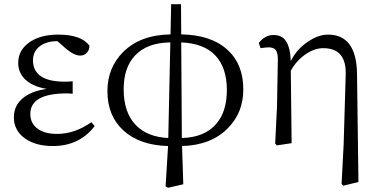

<svg xmlns="http://www.w3.org/2000/svg" viewBox="-20 -680 1801 912"><path d="M230.5 13.7Q149.4 13.7 98.6 -22.5Q45.9 -59.6 45.9 -123Q45.9 -176.8 86.4 -211.9Q127 -247.1 202.1 -257.8Q134.8 -268.6 98.6 -303.7Q66.4 -335.9 66.4 -380.9Q66.4 -439.5 116.2 -476.6Q168.9 -515.6 256.8 -515.6Q365.2 -515.6 404.3 -463.9Q406.2 -445.3 393.6 -430.7Q380.9 -416 361.3 -416Q332 -416 293 -449.2L252.9 -484.4H251Q201.2 -484.4 169.9 -460.9Q136.7 -436.5 136.7 -393.6Q136.7 -292 288.1 -292Q303.7 -292 325.2 -293.9V-234.4Q322.3 -234.4 318.4 -235.4Q302.7 -236.3 297.9 -236.3Q124 -236.3 124 -138.7Q124 -94.7 157.7 -69.3Q191.4 -43.9 251 -43.9Q335 -43.9 414.1 -99.6L429.7 -81.1Q357.4 13.7 230.5 13.7Z M778.3 211.9 766.6 205.1 778.3 13.7Q642.6 9.8 566.4 -60.1Q490.2 -129.9 490.2 -247.1Q490.2 -358.4 565.4 -433.6Q647.5 -514.6 790 -516.6L793 -660.2H839.8L840.8 -516.6Q982.4 -514.6 1060.5 -443.4Q1135.7 -375 1135.7 -255.9Q1135.7 -144.5 1062.5 -71.3Q983.4 9.8 844.7 13.7L850.6 195.3ZM779.3 -24.4 789.1 -478.5Q678.7 -477.5 621.1 -416Q567.4 -358.4 567.4 -255.9Q567.4 -145.5 625 -85.9Q679.7 -29.3 779.3 -24.4ZM843.8 -24.4Q949.2 -27.3 1003.9 -87.9Q1057.6 -146.5 1057.6 -252Q1057.6 -359.4 1002.4 -417Q947.3 -474.6 840.8 -478.5Z M1610.4 202.1 1602.5 193.4 1612.3 6.8 1622.1 -325.2Q1626 -451.2 1515.6 -451.2Q1472.7 -451.2 1429.7 -420.9Q1386.7 -390.6 1361.3 -343.8L1365.2 0L1294.9 10.7L1287.1 2L1295.9 -177.7L1299.8 -398.4Q1299.8 -428.7 1290 -441.9Q1280.3 -455.1 1255.9 -455.1Q1243.2 -455.1 1217.8 -451.2L1209 -475.6Q1238.3 -513.7 1279.3 -513.7Q1319.3 -513.7 1337.9 -485.4Q1358.4 -456.1 1361.3 -389.6Q1388.7 -446.3 1443.4 -482.4Q1492.2 -515.6 1538.1 -515.6Q1671.9 -515.6 1675.8 -333L1682.6 184.6Z"/></svg>

Font: Bpmf GenRyu Min R
Style: R
Weight: 400
Foundry: But Ko
Version: Version 1.320